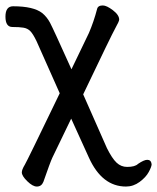

<svg xmlns="http://www.w3.org/2000/svg" viewBox="-24 -517 576 704"><path d="M438 167Q350 167 302 61L237 -82L168 61Q160 78 135 150Q128 167 111 167Q96 167 76 147.5Q56 128 56 115Q56 105 67 87Q75 74 195 -175L110 -366Q97 -393 87 -403Q77 -413 62 -415.5Q47 -418 21.5 -418Q-4 -418 -4 -456Q-4 -494 24 -494Q99 -494 131 -469Q148 -455 159.5 -433.5Q171 -412 238 -263L302 -396Q320 -438 332 -484Q335 -497 353 -497Q367 -497 390 -479.5Q413 -462 413 -445Q413 -439 399 -414Q385 -389 281 -171L368 26Q387 64 403.5 79.5Q420 95 442 95Q471 95 482 84Q504 69 516 69Q530 69 532 85Q532 94 521.5 113.5Q511 133 488 150Q465 167 438 167Z"/></svg>

Font: ToneOZ-Pinyin-WenKai-Medium
Style: Medium
Weight: 700
Designer: Fontworks Inc.
Foundry: ToneOZ
Version: Version 0.240331